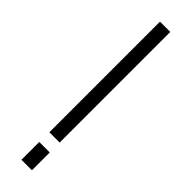

<svg xmlns="http://www.w3.org/2000/svg" viewBox="-247 -693 686 686"><g transform="rotate(45 95.5 -350.5)"><path d="M70 -141V-700H122V-141ZM69 -1V-91H122V-1Z"/></g></svg>

Font: Marvel
Style: Regular
Weight: 400
Designer: Carolina Trebol
Foundry: Carolina Trebol
Version: Version 1.001